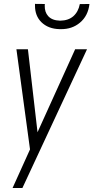

<svg xmlns="http://www.w3.org/2000/svg" viewBox="-20 -749 468 962"><path d="M43 192.9 130.4 -0.5 62.5 -500.5 62 -502H64H118.7H119.6L120.1 -500.5L168 -86.4L356 -501V-502H356.9H413.6H415.5L415 -500L92.3 192.9ZM428.2 -729Q421.4 -669.4 380.4 -635.3Q341.3 -602.5 285.6 -603Q282.7 -603 279.3 -603Q221.7 -604 187 -638.2Q155.3 -669.9 155.3 -720.7Q155.3 -725.1 155.3 -729.5L204.6 -729Q204.1 -724.6 204.1 -720.7Q203.6 -688 221.2 -668.5Q240.7 -646.5 280.3 -645.5Q281.2 -645.5 282.2 -645.5Q322.3 -646 347.2 -667.5Q372.6 -689.9 379.9 -728.5Z"/></svg>

Font: MAUL Condensed Light Italic
Style: Light Italic
Weight: 300
Italic angle: -12°
Designer: MAUL
Version: Version 1.0; 2020; ttfautohint (v1.8.3)